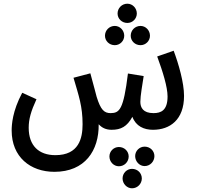

<svg xmlns="http://www.w3.org/2000/svg" viewBox="-20 -696 1068 1037"><path d="M668 -572C696 -572 719 -595 719 -623C719 -652 696 -676 668 -676C638 -676 615 -652 615 -623C615 -595 638 -572 668 -572ZM600 -452C628 -452 651 -475 651 -503C651 -532 628 -556 600 -556C570 -556 547 -532 547 -503C547 -475 570 -452 600 -452ZM739 -452C767 -452 790 -475 790 -503C790 -532 767 -556 739 -556C709 -556 686 -532 686 -503C686 -475 709 -452 739 -452ZM274 232C439 232 515 117 513 -25C530 -6 552 5 583 5C633 5 666 -12 695 -65C714 -14 758 5 806 5C898 5 974 -49 974 -178C974 -249 945 -350 918 -422L829 -391C859 -310 885 -226 885 -175C885 -99 849 -85 809 -85C753 -85 738 -115 738 -146C738 -179 750 -245 756 -285L671 -299C647 -102 625 -86 578 -85C543 -85 524 -102 502 -173C496 -195 489 -224 468 -300L377 -276C406 -177 426 -121 426 -25C426 51 406 142 279 142C190 142 135 91 135 -6C135 -52 147 -95 177 -160L100 -195C47 -96 43 -22 43 9C43 151 143 232 274 232ZM761 201C791 201 814 176 814 147C814 119 791 96 761 96C733 96 710 119 710 147C710 176 733 201 761 201ZM622 202C652 202 675 178 675 149C675 121 652 98 622 98C594 98 571 121 571 149C571 178 594 202 622 202ZM693 321C723 321 746 296 746 268C746 239 723 216 693 216C665 216 642 239 642 268C642 296 665 321 693 321Z"/></svg>

Font: Noto Sans Arabic ExtCond Med
Style: Regular
Weight: 500
Width: 2
Designer: Monotype Design Team, Nadine Chahine, Nizar Qandah and Khaled Hosny
Foundry: Monotype Imaging Inc.
Version: Version 2.012